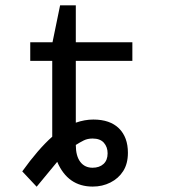

<svg xmlns="http://www.w3.org/2000/svg" viewBox="-20 -686 640 716"><path d="M262.7 -228.5Q295.9 -240.2 328.1 -240.2Q390.1 -240.2 423.6 -207.3Q457 -174.3 457 -116.2Q457 -75.7 439.5 -48.1Q421.9 -20.5 391.8 -5.4Q361.8 9.8 325.7 9.8Q232.9 9.8 193.4 -82.5L116.7 10.3L63 -46.9Q122.1 -129.4 174.8 -176.3V-459H92.8V-528.3H175.8L204.1 -666H262.7V-528.3H473.6V-459H262.7ZM381.3 -114.3Q381.3 -137.7 367.4 -153.6Q353.5 -169.4 325.2 -169.4Q306.6 -169.4 292.5 -162.4Q278.3 -155.3 262.7 -145.5Q262.7 -104.5 279.3 -82.5Q295.9 -60.5 325.2 -60.5Q350.6 -60.5 366 -74.5Q381.3 -88.4 381.3 -114.3Z"/></svg>

Font: Cousine
Style: Regular
Weight: 400
Monospace: yes
Designer: Steve Matteson
Foundry: Ascender Corporation
Version: Version 1.20